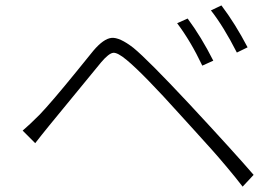

<svg xmlns="http://www.w3.org/2000/svg" viewBox="-20 -738 1040 716"><path d="M640.6 -651.4 679.7 -668.9Q730.5 -600.6 775.4 -511.7L734.4 -493.2Q691.4 -584 640.6 -651.4ZM766.6 -699.2 805.7 -717.8Q857.4 -649.4 903.3 -561.5L863.3 -542Q813.5 -639.6 766.6 -699.2ZM111.3 -204.1 64.5 -251Q87.9 -270.5 127.9 -310.5Q149.4 -333 184.1 -373.5Q218.8 -414.1 265.6 -471.7Q312.5 -529.3 328.1 -548.8Q366.2 -593.8 396 -596.7Q425.8 -599.6 477.5 -559.6Q532.2 -514.6 685.5 -350.6Q854.5 -168.9 925.8 -85.9L884.8 -42Q859.4 -75.2 825.7 -115.2Q792 -155.3 770 -179.7Q748 -204.1 706.1 -250.5Q664.1 -296.9 653.3 -308.6Q514.6 -462.9 452.1 -514.6Q418 -543 401.9 -541Q385.7 -539.1 357.4 -505.9Q189.5 -300.8 165 -271.5Q155.3 -259.8 136.2 -235.8Q117.2 -211.9 111.3 -204.1Z"/></svg>

Font: Gen Shin Gothic Monospace Light
Style: Regular
Weight: 300
Designer: [Source Han Sans]
Ryoko NISHIZUKA  (kana & ideographs); Paul D. Hunt (Latin, Greek & Cyrillic); Wenlong ZHANG  (bopomofo
Version: Version 1.002.20150607